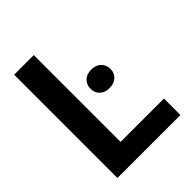

<svg xmlns="http://www.w3.org/2000/svg" viewBox="-206 -842 956 956"><g transform="rotate(-45 272.5 -363.5)"><path d="M502.8 -116.1V0H59.3V-727.3H197.4V-116.1ZM278.4 -408.4Q278.4 -436.8 297.1 -455.4Q315.7 -474.1 348.4 -474.1Q381 -474.1 400 -455.4Q419 -436.8 419 -408.4Q419 -380.7 400 -362.4Q381 -344.1 348.4 -344.1Q315.7 -344.1 297.1 -362.4Q278.4 -380.7 278.4 -408.4Z"/></g></svg>

Font: Interface
Style: Bold
Weight: 700
Designer: Rasmus Andersson
Foundry: rsms
Version: Version 1.8